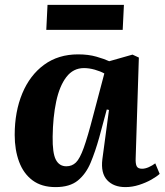

<svg xmlns="http://www.w3.org/2000/svg" viewBox="-20 -750 672 784"><path d="M534 -104Q533 -82 538 -71.5Q543 -61 560 -61Q573 -61 587.5 -67.5Q602 -74 614 -83L632 -40Q620 -29 598 -16.5Q576 -4 548 5Q520 14 492 14Q444 14 417.5 -14.5Q391 -43 398 -100L425 -301L416 -303L385 -188Q369 -131 350 -85.5Q331 -40 298 -13Q265 14 207 14Q150 14 113 -13.5Q76 -41 58 -89.5Q40 -138 40 -199Q40 -294 71 -368.5Q102 -443 160 -485.5Q218 -528 299 -528Q341 -528 374 -518.5Q407 -509 426 -500L521 -527L547 -515ZM251 -71Q274 -71 290 -86.5Q306 -102 322 -146.5Q338 -191 360 -276L406 -450Q390 -459 367 -465.5Q344 -472 323 -472Q279 -472 251 -435.5Q223 -399 209.5 -335.5Q196 -272 195 -192Q194 -125 208 -98Q222 -71 251 -71ZM174 -730H486L481 -628H169Z"/></svg>

Font: Literata 36pt
Style: Bold Italic
Weight: 700
Italic angle: -2°
Designer: Latin by Veronika Burian and Jose Scaglione. Greek by Irene Vlachou. Cyrillic by Vera Evstafieva
Foundry: TypeTogether
Version: Version 3.002